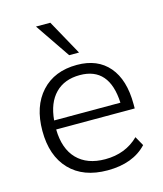

<svg xmlns="http://www.w3.org/2000/svg" viewBox="-118 -876 825 973"><g transform="rotate(-15 295.0 -390.0)"><path d="M326.2 8.8Q199.2 8.8 128.4 -64.9Q57.6 -138.7 57.6 -269.5Q57.6 -398.4 126 -473.1Q194.3 -547.9 312.5 -547.9Q420.9 -547.9 480 -478.5Q539.1 -409.2 539.1 -281.2V-258.8H127Q128.9 -157.2 181.6 -103Q234.4 -48.8 329.1 -48.8Q435.5 -48.8 504.9 -117.2L532.2 -68.4Q460 8.8 326.2 8.8ZM128.9 -305.7H476.6Q467.8 -494.1 313.5 -494.1Q232.4 -494.1 184.6 -445.3Q136.7 -396.5 128.9 -305.7ZM163.1 -789.1H238.3L339.8 -605.5H288.1Z"/></g></svg>

Font: Min Sans Light
Style: Regular
Weight: 300
Designer: Jinseong-Kim, NotoSansCJK, Nunito
Foundry: Jinseong-Kim
Version: Version 1.400;Glyphs 3.1.2 (3151)